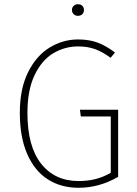

<svg xmlns="http://www.w3.org/2000/svg" viewBox="-20 -880 649 910"><path d="M525 -631 504 -606Q467 -634 431 -647Q395 -660 350 -660Q287 -660 232.5 -627.5Q178 -595 144 -524Q110 -453 110 -345Q110 -186 175 -104Q240 -22 352 -22Q397 -22 433.5 -31.5Q470 -41 505 -61V-328H363L359 -360H540V-42Q451 10 352 10Q269 10 206.5 -30Q144 -70 109 -150Q74 -230 74 -345Q74 -459 113 -537.5Q152 -616 215 -654.5Q278 -693 350 -693Q403 -693 443 -678Q483 -663 525 -631ZM378 -833Q378 -821 370.5 -813Q363 -805 349 -805Q337 -805 329 -813Q321 -821 321 -833Q321 -844 329 -852Q337 -860 349 -860Q363 -860 370.5 -852Q378 -844 378 -833Z"/></svg>

Font: FiraGO UltraLight
Style: Regular
Weight: 200
Designer: bBox Type
Foundry: bBox Type GmbH
Version: Version 1.001